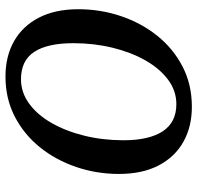

<svg xmlns="http://www.w3.org/2000/svg" viewBox="-30 -690 737 718"><g transform="rotate(-90 339.0 -331.5)"><path d="M298 17Q224 17 167.5 -14.5Q111 -46 79 -107Q47 -168 47 -256Q47 -339 73 -415.5Q99 -492 147 -551.5Q195 -611 262 -645.5Q329 -680 411 -680Q487 -680 543.5 -648Q600 -616 631.5 -555Q663 -494 663 -408Q663 -324 637 -247.5Q611 -171 563 -111.5Q515 -52 448 -17.5Q381 17 298 17ZM308 -41Q358 -41 399.5 -72Q441 -103 471.5 -156.5Q502 -210 519 -279.5Q536 -349 536 -426Q536 -523 503.5 -572.5Q471 -622 401 -622Q352 -622 310 -591.5Q268 -561 237.5 -507.5Q207 -454 190 -385Q173 -316 173 -239Q173 -143 206.5 -92Q240 -41 308 -41Z"/></g></svg>

Font: Source Serif 4 SmText Semibold
Style: Italic
Weight: 600
Italic angle: -12°
Designer: Frank Grießhammer
Foundry: Adobe
Version: Version 4.005;hotconv 1.1.0;makeotfexe 2.6.0